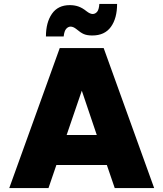

<svg xmlns="http://www.w3.org/2000/svg" viewBox="-20 -954 829 974"><path d="M27 0 283 -710H506L762 0H562L522 -117H266L226 0ZM318 -269H471L395 -494ZM448 -774Q422 -774 405.5 -781Q389 -788 368 -806Q352 -819 338 -819Q326 -819 316 -808Q306 -797 303 -769H213Q213 -840 243.5 -884Q274 -928 334 -928Q358 -928 378 -921Q398 -914 419 -897Q437 -883 450 -883Q463 -883 472.5 -894Q482 -905 484 -934H574Q574 -861 542.5 -817.5Q511 -774 448 -774Z"/></svg>

Font: Geist Black
Style: Regular
Weight: 400
Designer: Basement.studio, Andrés Briganti, Mateo Zaragoza
Foundry: Basement.studio, Vercel, Andrés Briganti, Guido Ferreyra, Mateo Zaragoza
Version: Version 1.401